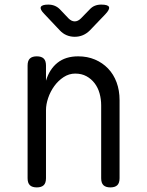

<svg xmlns="http://www.w3.org/2000/svg" viewBox="-20 -805 640 835"><path d="M180 -326V-30Q180 -9 170 0.5Q160 10 140 10Q120 10 110 0.5Q100 -9 100 -30V-520Q100 -541 110 -550.5Q120 -560 140 -560Q160 -560 170 -550.5Q180 -541 180 -520V-454Q195 -504 230 -532Q265 -560 320 -560Q360 -560 393 -546Q426 -532 450 -507Q474 -482 487 -447Q500 -412 500 -369V-30Q500 -9 490 0.5Q480 10 460 10Q440 10 430 0.5Q420 -9 420 -30V-347Q420 -374 413 -399Q406 -424 391.5 -443Q377 -462 356 -473.5Q335 -485 307 -485Q280 -485 256.5 -469.5Q233 -454 216 -430.5Q199 -407 189.5 -379Q180 -351 180 -326ZM190 -785Q205 -785 217.5 -780Q230 -775 240 -765L278 -725Q291 -712 305 -712Q319 -712 332 -725L370 -764Q380 -775 392.5 -780Q405 -785 420 -785Q450 -785 454 -774.5Q458 -764 438 -743L371 -673Q357 -659 340.5 -652Q324 -645 305 -645Q286 -645 269.5 -652Q253 -659 240 -673L173 -744Q153 -764 157.5 -774.5Q162 -785 190 -785Z"/></svg>

Font: Maple Mono Light
Style: Regular
Weight: 300
Monospace: yes
Designer: subframe7536
Version: Version 7.000